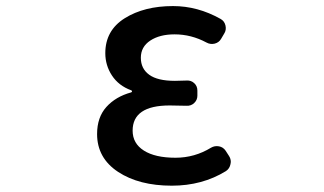

<svg xmlns="http://www.w3.org/2000/svg" viewBox="-20 -584 1040 617"><path d="M532.2 12.7Q426.8 12.7 359.4 -31.7Q292 -76.2 292 -153.3Q292 -207 321.8 -240.2Q351.6 -273.4 401.4 -287.1Q404.3 -288.1 404.3 -290.5Q404.3 -293 401.4 -293.9Q361.3 -308.6 339.8 -341.3Q318.4 -374 318.4 -413.1Q318.4 -486.3 380.9 -525.4Q443.4 -564.5 536.1 -564.5Q615.2 -564.5 688.5 -523.4Q701.2 -516.6 704.6 -502Q708 -487.3 700.2 -475.6L690.4 -459Q683.6 -447.3 669.9 -443.8Q656.2 -440.4 643.6 -447.3Q594.7 -473.6 541 -473.6Q493.2 -473.6 462.9 -453.6Q432.6 -433.6 432.6 -398.4Q432.6 -363.3 459.5 -343.8Q486.3 -324.2 542 -324.2Q557.6 -324.2 580.1 -325.2Q593.8 -326.2 604 -316.9Q614.3 -307.6 614.3 -293V-276.4Q614.3 -262.7 604 -252.9Q593.8 -243.2 579.1 -244.1Q550.8 -245.1 525.4 -245.1Q406.2 -245.1 406.2 -164.1Q406.2 -123 442.4 -100.1Q478.5 -77.1 543.9 -77.1Q605.5 -77.1 658.2 -109.4Q669.9 -116.2 683.6 -113.8Q697.3 -111.3 705.1 -99.6L715.8 -83Q721.7 -74.2 721.7 -63.5Q721.7 -60.5 720.7 -56.6Q717.8 -42 706.1 -34.2Q629.9 12.7 532.2 12.7Z"/></svg>

Font: Gen Jyuu Gothic L Monospace Medium
Style: Regular
Weight: 500
Designer: [Source Han Sans]
Ryoko NISHIZUKA  (kana & ideographs); Paul D. Hunt (Latin, Greek & Cyrillic); Wenlong ZHANG  (bopomofo
Version: Version 1.002.20150607